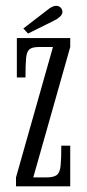

<svg xmlns="http://www.w3.org/2000/svg" viewBox="-20 -658 307 678"><path d="M36.5 0V-31.5L167 -492H117.5Q94.5 -492 84.5 -484.2Q74.5 -476.5 72.2 -453.2Q70 -430 70 -384.5H39.5V-523.5H228V-492L97.5 -31.5H143Q169.5 -31.5 180.5 -40Q191.5 -48.5 194 -72.5Q196.5 -96.5 196.5 -143.5H228V0ZM79 -539.5 62.5 -557.5 149 -624Q156 -630 163.8 -633.8Q171.5 -637.5 178.5 -637.5Q185 -637.5 190 -634.5Q195 -631.5 198 -626Q200.5 -621.5 200.5 -616.5Q200.5 -607 191.5 -598.8Q182.5 -590.5 170.5 -585Z"/></svg>

Font: Imbue Light
Style: Regular
Weight: 300
Designer: Tyler Finck
Foundry: Etcetera Type Company
Version: Version 1.102